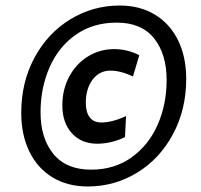

<svg xmlns="http://www.w3.org/2000/svg" viewBox="-20 -713 727 696"><path d="M57 -304Q57 -415 105 -504Q153 -593 235 -643Q317 -693 414 -693Q487 -693 541.5 -660Q596 -627 625.5 -567Q655 -507 655 -427Q655 -316 607 -226.5Q559 -137 477 -87Q395 -37 298 -37Q225 -37 170.5 -70Q116 -103 86.5 -163.5Q57 -224 57 -304ZM584 -423Q584 -517 538.5 -574Q493 -631 403 -631Q317 -631 254.5 -587Q192 -543 159.5 -468.5Q127 -394 127 -306Q127 -212 173.5 -155Q220 -98 310 -98Q395 -98 457 -142.5Q519 -187 551.5 -261Q584 -335 584 -423ZM206 -331Q206 -389 231 -435.5Q256 -482 299 -508.5Q342 -535 394 -535Q441 -535 485 -513L462 -436Q417 -457 380 -457Q340 -457 315.5 -424Q291 -391 291 -340Q291 -307 305 -288Q319 -269 347 -269Q386 -269 437 -292L433 -216Q411 -205 384.5 -198.5Q358 -192 333 -192Q275 -192 240.5 -230Q206 -268 206 -331Z"/></svg>

Font: Cabin SemiBold
Style: Italic
Weight: 600
Italic angle: -7°
Designer: Pablo Impallari
Foundry: Pablo Impallari. http://www.impallari.com Igino Marini. http://www.ikern.com
Version: Version 2.200